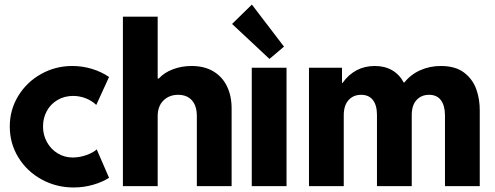

<svg xmlns="http://www.w3.org/2000/svg" viewBox="-20 -826 2195 852"><path d="M23.4 -264.6Q23.4 -338.9 61 -400.4Q98.6 -461.9 162.4 -497.6Q226.1 -533.2 300.8 -533.2Q345.2 -533.2 387.5 -520.5Q429.7 -507.8 463.9 -484.4L407.2 -360.4Q387.2 -379.4 361.1 -389.6Q335 -399.9 305.7 -400.4Q265.1 -400.4 234.4 -381.8Q203.6 -363.3 187.3 -332.5Q170.9 -301.8 170.9 -264.6Q170.9 -227.1 188.2 -195.6Q205.6 -164.1 235.8 -145.5Q266.1 -127 303.7 -127Q334.5 -127.4 364.3 -138.2Q394 -148.9 409.2 -163.1L463.9 -37.1Q434.6 -18.1 393.1 -6.1Q351.6 5.9 306.6 5.9Q229.5 5.9 164.6 -29.8Q99.6 -65.4 61.5 -127.4Q23.4 -189.5 23.4 -264.6Z M525.4 -752H679.7V-477.5H684.6Q709 -504.4 747.8 -518.8Q786.6 -533.2 830.1 -533.2Q886.7 -533.2 926.8 -509.3Q966.8 -485.4 987.3 -442.9Q1007.8 -400.4 1007.8 -344.7V0H853.5V-310.5Q853.5 -356.9 831.3 -381.1Q809.1 -405.3 770.5 -405.3Q731 -405.3 705.3 -380.1Q679.7 -355 679.7 -309.6V0H525.4Z M1097.2 -525.4H1251.5V0H1097.2ZM1009.8 -719.7 1097.7 -805.7 1240.2 -619.1 1175.8 -564.5Z M1351.1 -525.4H1497.6V-458H1500Q1526.4 -495.1 1562.5 -514.2Q1598.6 -533.2 1643.1 -533.2Q1687 -533.2 1719.5 -514.6Q1752 -496.1 1771.5 -460H1774.4Q1802.7 -495.6 1845 -514.4Q1887.2 -533.2 1936 -533.2Q2001 -533.2 2039.6 -503.7Q2078.1 -474.1 2093.8 -429.4Q2109.4 -384.8 2108.9 -335V0H1954.6V-315.4Q1954.1 -358.9 1936 -382.1Q1918 -405.3 1884.3 -405.3Q1849.6 -405.3 1828.4 -382.1Q1807.1 -358.9 1807.1 -315.4V0H1652.8V-315.4Q1652.8 -358.9 1634.8 -382.1Q1616.7 -405.3 1582.5 -405.3Q1547.9 -405.3 1526.6 -381.6Q1505.4 -357.9 1505.4 -314.5V0H1351.1Z"/></svg>

Font: Reddit Sans Chocolate ExtraBold
Style: Regular
Weight: 800
Designer: Stephen Hutchings
Foundry: Reddit
Version: Version 1.011